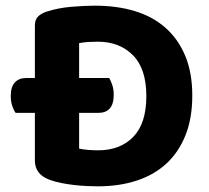

<svg xmlns="http://www.w3.org/2000/svg" viewBox="-20 -642 737 677"><path d="M658 -305Q658 -225 634 -165Q610 -105 566.5 -65Q523 -25 461.5 -5Q400 15 325 15Q308 15 286.5 14Q265 13 242.5 10.5Q220 8 197 3.5Q174 -1 155 -8Q103 -27 103 -76V-244H35Q28 -254 23 -269Q18 -284 18 -304Q18 -336 32.5 -351.5Q47 -367 73 -367H103V-552Q103 -572 113.5 -583Q124 -594 144 -601Q185 -614 231 -618Q277 -622 315 -622Q392 -622 455 -603Q518 -584 563 -544.5Q608 -505 633 -445.5Q658 -386 658 -305ZM496 -303Q496 -400 448.5 -447.5Q401 -495 325 -495Q307 -495 291 -494Q275 -493 259 -490V-367H365Q371 -357 376 -342Q381 -327 381 -308Q381 -275 367 -259.5Q353 -244 327 -244H259V-118Q272 -115 290.5 -113.5Q309 -112 326 -112Q404 -112 450 -159.5Q496 -207 496 -303Z"/></svg>

Font: Baloo Paaji 2
Style: Bold
Weight: 700
Designer: Shuchita Grover, Noopur Datye and Ek Type
Foundry: Ek Type
Version: Version 1.640;hotconv 1.0.111;makeotfexe 2.5.65597; ttfautoh